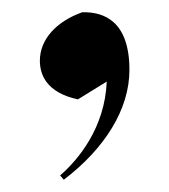

<svg xmlns="http://www.w3.org/2000/svg" viewBox="-20 -146 276 313"><path d="M107 16 154 -13C151 62 108 114 78 140L84 147C151 96 191 32 191 -32C191 -111 150 -127 114 -126C72 -111 45 -82 45 -47C45 -24 56 5 107 16Z"/></svg>

Font: Mazius Display
Style: Regular
Weight: 400
Designer: Alberto Casagrande & Collletttivo
Foundry: Collletttivo
Version: Version 2.000;Glyphs 3.2 (3217)